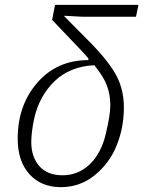

<svg xmlns="http://www.w3.org/2000/svg" viewBox="-20 -760 591 792"><path d="M541 -691H318L246 -695L245 -693L353 -584Q432 -503 461.5 -445.5Q491 -388 491 -317Q491 -233 461 -159.5Q431 -86 370.5 -37Q310 12 231 12Q150 12 101.5 -41.5Q53 -95 53 -188Q53 -326 134 -419Q215 -512 344 -512L345 -519L317 -550L195 -678L207 -740H551ZM435 -324Q435 -369 421.5 -406Q408 -443 369 -491Q268 -486 205 -425Q142 -364 121 -271Q109 -214 109 -174Q109 -113 142 -75Q175 -37 238 -37Q303 -37 350.5 -82.5Q398 -128 417 -210Q435 -287 435 -324Z"/></svg>

Font: IBM Plex Sans Light
Style: Italic
Weight: 300
Italic angle: -11.31°
Designer: Mike Abbink, Paul van der Laan, Pieter van Rosmalen
Foundry: Bold Monday
Version: Version 3.0